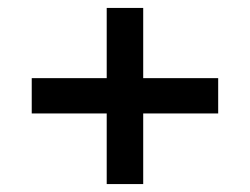

<svg xmlns="http://www.w3.org/2000/svg" viewBox="-20 -532 630 484"><path d="M60 -246V-335H249V-512H341V-335H530V-246H341V-68H249V-246Z"/></svg>

Font: Ultramarine Medium
Style: Regular
Weight: 500
Designer: Colophon Foundry, Jonny Pinhorn
Foundry: Colophon Foundry
Version: Version 1.200; ttfautohint (v1.8.3)